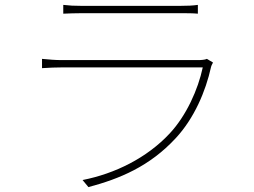

<svg xmlns="http://www.w3.org/2000/svg" viewBox="-20 -742 1040 786"><path d="M239 -722V-686C264 -687 286 -688 314 -688C365 -688 659 -688 716 -688C747 -688 769 -688 790 -686V-722C769 -719 748 -718 717 -718C657 -718 359 -718 314 -718C284 -718 264 -719 239 -722ZM852 -486 827 -501C819 -497 803 -496 790 -496C756 -496 262 -496 231 -496C208 -496 182 -498 152 -501V-463C182 -465 208 -466 231 -466C262 -466 762 -466 810 -466C791 -376 743 -269 675 -196C581 -95 450 -31 318 -5L342 24C469 -10 592 -60 700 -177C775 -258 822 -368 844 -468C845 -473 849 -480 852 -486Z"/></svg>

Font: Harano Aji Gothic KR ExtraLight
Style: Regular
Weight: 250
Foundry: Masamichi Hosoda
Version: HaranoAjiGothicKR-ExtraLight version 20220220;ttx 4.29.1